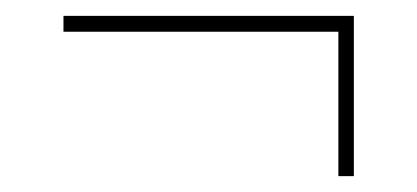

<svg xmlns="http://www.w3.org/2000/svg" viewBox="-20 -635 526 242"><path d="M406.5 -595V-413H426V-615H60V-595Z"/></svg>

Font: Bodoni* 11
Style: Regular
Weight: 400
Version: Version 2.3